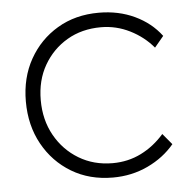

<svg xmlns="http://www.w3.org/2000/svg" viewBox="-44 -576 618 629"><g transform="rotate(-5 264.5 -261.0)"><path d="M303 10Q226 10 167 -25.5Q108 -61 74 -122.5Q40 -184 40 -263Q40 -341 74 -401.5Q108 -462 167 -497Q226 -532 303 -532Q368 -532 421 -507Q474 -482 507 -438L477 -402Q446 -439 401 -461.5Q356 -484 306 -484Q243 -484 194.5 -455.5Q146 -427 117.5 -377.5Q89 -328 89 -263Q89 -198 117.5 -147Q146 -96 195 -66.5Q244 -37 306 -37Q357 -37 400 -58.5Q443 -80 476 -118L506 -82Q471 -40 418 -15Q365 10 303 10Z"/></g></svg>

Font: Readex Pro ExtraLight
Style: Regular
Weight: 200
Designer: Bonnie Shaver-Troup, Thomas Jockin
Foundry: Lexend
Version: Version 1.203; ttfautohint (v1.8.3)